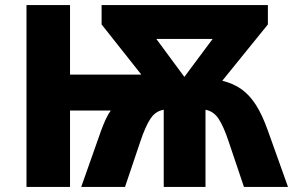

<svg xmlns="http://www.w3.org/2000/svg" viewBox="-20 -734 1159 754"><path d="M1032 -714V-638L853 -417Q897 -406 928.5 -383.5Q960 -361 985 -322Q1010 -283 1032 -221L1111 0H938L878 -178Q858 -238 838.5 -267.5Q819 -297 787 -303V0H623V-303Q591 -298 571 -268Q551 -238 531 -178L471 0H299L377 -221Q385 -243 394.5 -264Q404 -285 415 -300H255V0H84V-714H255V-441H535L379 -638V-714ZM815 -581H594L704 -432Z"/></svg>

Font: Noto Sans ExtraBold
Style: Regular
Weight: 800
Designer: Monotype Design Team
Foundry: Monotype Imaging Inc.
Version: Version 2.007